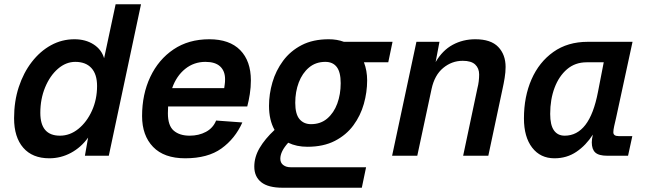

<svg xmlns="http://www.w3.org/2000/svg" viewBox="-20 -730 3040 900"><path d="M211 12Q132 12 89 -37.5Q46 -87 46 -176Q46 -255 68 -322Q90 -389 129 -439.5Q168 -490 219 -518Q270 -546 329 -546Q381 -546 418.5 -522Q456 -498 468 -457L522 -710H641L490 0H378L393 -85Q360 -39 312.5 -13.5Q265 12 211 12ZM261 -94Q308 -94 347.5 -126Q387 -158 411 -211Q435 -264 435 -327Q435 -382 408.5 -411Q382 -440 333 -440Q289 -440 251.5 -407.5Q214 -375 191.5 -320.5Q169 -266 169 -201Q169 -94 261 -94Z M848 12Q749 12 697.5 -41.5Q646 -95 646 -186Q646 -288 684.5 -369.5Q723 -451 793.5 -498.5Q864 -546 961 -546Q1056 -546 1106 -495Q1156 -444 1156 -353Q1156 -321 1151 -289Q1146 -257 1139 -231H768Q767 -215 767 -199Q767 -141 794.5 -117.5Q822 -94 869 -94Q912 -94 945.5 -112Q979 -130 993 -165L1116 -156Q1082 -80 1018 -34Q954 12 848 12ZM943 -440Q889 -440 848 -407Q807 -374 787 -317H1031Q1032 -326 1033.5 -335Q1035 -344 1035 -359Q1035 -397 1012 -418.5Q989 -440 943 -440Z M1305 150Q1237 150 1204.5 124Q1172 98 1172 51Q1172 6 1197 -36.5Q1222 -79 1267 -121Q1241 -167 1241 -234Q1241 -289 1257 -344Q1273 -399 1307 -445Q1341 -491 1394 -518.5Q1447 -546 1521 -546Q1560 -546 1592 -534H1820L1800 -438H1686Q1701 -399 1701 -353Q1701 -298 1685.5 -243Q1670 -188 1636.5 -142.5Q1603 -97 1549.5 -69.5Q1496 -42 1421 -42Q1370 -42 1331 -61Q1294 -20 1294 14Q1294 33 1307.5 43.5Q1321 54 1343 54H1696L1676 150ZM1438 -148Q1483 -148 1514 -174.5Q1545 -201 1561 -244.5Q1577 -288 1577 -340Q1577 -392 1558.5 -416Q1540 -440 1505 -440Q1460 -440 1428.5 -413.5Q1397 -387 1380.5 -343.5Q1364 -300 1364 -248Q1364 -195 1384 -171.5Q1404 -148 1438 -148Z M1818 0 1932 -534H2040L2022 -439Q2054 -494 2102 -520Q2150 -546 2208 -546Q2281 -546 2315.5 -510Q2350 -474 2350 -416Q2350 -392 2345.5 -364.5Q2341 -337 2336 -315L2269 0H2151L2218 -317Q2222 -332 2224 -348.5Q2226 -365 2226 -381Q2226 -410 2207.5 -427.5Q2189 -445 2149 -445Q2098 -445 2057.5 -411.5Q2017 -378 2003 -313L1936 0Z M2579 12Q2513 12 2474.5 -38Q2436 -88 2436 -175Q2436 -277 2471.5 -358Q2507 -439 2574 -486.5Q2641 -534 2735 -534H2945L2868 -178Q2863 -157 2859 -139Q2855 -121 2855 -110Q2855 -92 2880 -92H2944L2924 0H2826Q2787 0 2770.5 -15Q2754 -30 2754 -63Q2754 -77 2759 -99Q2727 -49 2682 -18.5Q2637 12 2579 12ZM2627 -94Q2685 -94 2724 -144.5Q2763 -195 2783 -299L2810 -438H2730Q2676 -438 2638 -405.5Q2600 -373 2579.5 -318.5Q2559 -264 2559 -196Q2559 -144 2576.5 -119Q2594 -94 2627 -94Z"/></svg>

Font: Geist Mono SemiBold
Style: Italic
Weight: 600
Italic angle: -12°
Monospace: yes
Designer: Basement.studio, Andrés Briganti, Mateo Zaragoza
Foundry: Basement.studio, Vercel, Andrés Briganti, Guido Ferreyra, Mateo Zaragoza
Version: Version 1.500; ttfautohint (v1.8.4.7-5d5b)